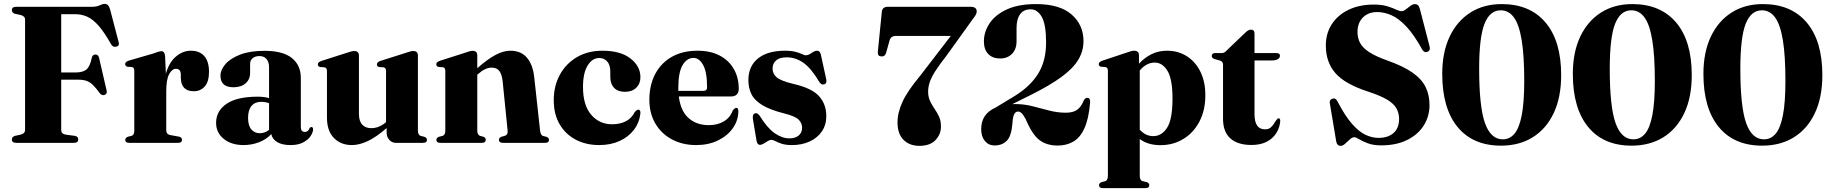

<svg xmlns="http://www.w3.org/2000/svg" viewBox="-20 -735 9428 988"><path d="M452 -700Q477 -700 492.5 -707.5Q508 -715 519.5 -715Q539 -715 546.5 -686.5L591 -516.5Q596 -498 576.5 -494.5Q569.5 -493 563 -495.8Q556.5 -498.5 551.5 -507.5Q517 -569 487.5 -602.5Q458 -636 429 -649Q400 -662 366.5 -662H295V-362H367.5Q407 -362 425.2 -377.8Q443.5 -393.5 452.5 -438.5Q456.5 -454 470 -454.5Q485.5 -455 489.5 -438.5L528.5 -270Q533 -252 518.5 -246.5Q504 -241.5 492.5 -256.5Q473.5 -283 458 -298Q442.5 -313 425 -319Q407.5 -325 382 -325H295V-65.5Q295 -46 319 -42L365 -36Q382.5 -33 382.5 -17Q382.5 0 360.5 0H63.5Q41 0 41 -17Q41 -31 57 -36L85.5 -42Q109 -48 109 -65.5V-634.5Q109 -652 85.5 -658L57 -664Q41 -669 41 -683Q41 -700 63.5 -700Z M829.5 -447.5 833.5 -355.5Q850 -414.5 885.5 -444.2Q921 -474 962 -474Q1007 -474 1031.2 -446.5Q1055.5 -419 1055.5 -365.5Q1055.5 -314.5 1033.5 -290Q1011.5 -265.5 977.5 -265.5Q912 -265.5 910.5 -334V-352.5Q909.5 -381 885.5 -381Q865.5 -381 850.5 -353.5Q835.5 -326 835.5 -266V-65.5Q835.5 -43.5 856 -40L900.5 -32Q916.5 -28.5 916.5 -15.5Q916.5 0 896.5 0H645Q624.5 0 624.5 -15.5Q624.5 -26 638.5 -31.5L657 -36Q671 -40 671 -62.5V-370.5Q671 -388 659 -390L636 -391.5Q624 -394.5 624 -405.5Q624 -416.5 641 -422.5L771.5 -460.5Q789.5 -467.5 797.8 -469.5Q806 -471.5 811.5 -471.5Q826.5 -471.5 829.5 -447.5Z M1092 -102.5Q1092 -164 1145.8 -200.8Q1199.5 -237.5 1306.5 -237.5Q1339.5 -237.5 1364.5 -230V-389Q1364.5 -416 1351.5 -431.2Q1338.5 -446.5 1315.5 -446.5Q1292.5 -446.5 1279.8 -435.2Q1267 -424 1267 -407.5V-359.5Q1267 -326.5 1243.8 -306.2Q1220.5 -286 1181 -286Q1114.5 -286 1114.5 -346Q1114.5 -375.5 1140 -405Q1165.5 -434.5 1215.8 -454Q1266 -473.5 1341 -473.5Q1435.5 -473.5 1481.8 -436.5Q1528 -399.5 1528 -334V-82.5Q1528 -56 1548.5 -56Q1566 -56 1573 -75.5Q1577 -81.5 1582 -81.5Q1591 -81.5 1591 -69.5Q1591 -54.5 1578.8 -35.5Q1566.5 -16.5 1541 -2.5Q1515.5 11.5 1475 11.5Q1431.5 11.5 1406.2 -4Q1381 -19.5 1376 -45Q1350.5 -17.5 1312.8 -3Q1275 11.5 1233.5 11.5Q1170.5 11.5 1131.2 -20.5Q1092 -52.5 1092 -102.5ZM1256.5 -128.5Q1256.5 -89 1273.2 -69.2Q1290 -49.5 1316.5 -49.5Q1342.5 -49.5 1364.5 -66.5V-204Q1345.5 -211 1323.5 -211Q1292 -211 1274.2 -189.8Q1256.5 -168.5 1256.5 -128.5Z M1662.5 -129V-369.5Q1662.5 -386 1650 -388.5L1628 -390Q1615.5 -392.5 1615.5 -403.5Q1615.5 -414.5 1632.5 -421L1764 -463Q1791 -472.5 1802.5 -472.5Q1827 -472.5 1827 -449V-149.5Q1827 -112 1843.8 -93.8Q1860.5 -75.5 1890.5 -75.5Q1931 -75.5 1966.5 -106.5V-369.5Q1966.5 -386 1954 -388.5L1932 -390Q1919.5 -392.5 1919.5 -403.5Q1919.5 -414.5 1936 -421L2068 -463Q2082 -468 2090.5 -470.2Q2099 -472.5 2107 -472.5Q2130.5 -472.5 2130.5 -449V-63.5Q2130.5 -40 2144.5 -36L2163.5 -31Q2177 -26.5 2177 -15.5Q2177 0 2157 0H2017Q1997 0 1983.2 -15.2Q1969.5 -30.5 1969.5 -53V-76Q1915 -28.5 1871.5 -8.5Q1828 11.5 1791 11.5Q1734 11.5 1698.2 -25Q1662.5 -61.5 1662.5 -129Z M2436 -449.5V-384Q2490 -431.5 2530.5 -452.8Q2571 -474 2606 -474Q2661 -474 2691.5 -438.2Q2722 -402.5 2729 -338L2759 -64.5Q2761.5 -39.5 2774 -35.5L2792 -31Q2805 -26 2805 -15.5Q2805 0 2785.5 0H2568Q2547.5 0 2547.5 -16Q2547.5 -26 2559 -31L2577.5 -36Q2585.5 -38.5 2589.5 -45Q2593.5 -51.5 2592 -64.5L2566.5 -317Q2562.5 -352.5 2549.5 -369.8Q2536.5 -387 2510 -387Q2477 -387 2440 -354L2436 -350.5V-63.5Q2436 -41 2450 -36L2468.5 -31Q2479.5 -26 2479.5 -16Q2479.5 0 2459.5 0H2245Q2225.5 0 2225.5 -15.5Q2225.5 -26 2238.5 -31L2258 -36Q2271.5 -40.5 2271.5 -63.5V-370.5Q2271.5 -387 2259 -389L2237 -390.5Q2225 -393.5 2225 -404.5Q2225 -415 2241.5 -421.5L2373 -463.5Q2387.5 -468.5 2395.8 -471Q2404 -473.5 2412 -473.5Q2436 -473.5 2436 -449.5Z M3275.5 -337.5Q3275.5 -304.5 3254 -283.5Q3232.5 -262.5 3195.5 -262.5Q3159.5 -262.5 3140 -283Q3120.5 -303.5 3120.5 -339V-367.5Q3120.5 -400 3105 -418.2Q3089.5 -436.5 3063.5 -436.5Q3027.5 -436.5 3003.8 -397.8Q2980 -359 2980 -287.5Q2980 -193.5 3022.2 -144.5Q3064.5 -95.5 3129.5 -95.5Q3170.5 -95.5 3200.2 -110.8Q3230 -126 3246.5 -158.5Q3258 -171 3265 -171Q3276 -170.5 3275.5 -152.5Q3270.5 -105 3242.8 -68Q3215 -31 3169 -9.8Q3123 11.5 3063.5 11.5Q2996 11.5 2943.2 -16Q2890.5 -43.5 2860 -95.2Q2829.5 -147 2829.5 -219.5Q2829.5 -292.5 2860.8 -350Q2892 -407.5 2948.5 -440.8Q3005 -474 3080.5 -474Q3173 -474 3224.2 -434.2Q3275.5 -394.5 3275.5 -337.5Z M3781.5 -278.5Q3781.5 -238.5 3740 -238.5H3473Q3482.5 -163.5 3523.5 -127.2Q3564.5 -91 3627.5 -91Q3673 -91 3705.5 -110.8Q3738 -130.5 3751 -167.5Q3762 -180 3768.5 -180Q3780 -180 3779.5 -161.5Q3778.5 -113.5 3750.2 -74.2Q3722 -35 3673.5 -11.8Q3625 11.5 3562.5 11.5Q3492.5 11.5 3438 -17.5Q3383.5 -46.5 3352.5 -99Q3321.5 -151.5 3321.5 -221Q3321.5 -297 3351.5 -354Q3381.5 -411 3437 -442.5Q3492.5 -474 3569.5 -474Q3636.5 -474 3684 -448.8Q3731.5 -423.5 3756.5 -379.2Q3781.5 -335 3781.5 -278.5ZM3470.5 -283.5Q3470.5 -275.5 3470.5 -267.5H3600Q3618.5 -267.5 3618.5 -285.5Q3618.5 -364 3598.2 -400.5Q3578 -437 3548.5 -437Q3514.5 -437 3492.5 -399.8Q3470.5 -362.5 3470.5 -283.5Z M4042.5 -23Q4073.5 -23 4090.5 -38.2Q4107.5 -53.5 4107.5 -77Q4107.5 -101 4090.2 -118.8Q4073 -136.5 4018.5 -150.5Q3944 -169 3903.2 -193.8Q3862.5 -218.5 3846.8 -250.5Q3831 -282.5 3831 -322.5Q3831 -394 3880.2 -434Q3929.5 -474 4019 -474Q4052.5 -474 4073.8 -468.2Q4095 -462.5 4107.2 -456.5Q4119.5 -450.5 4126.5 -450.5Q4139.5 -450.5 4155.8 -462.2Q4172 -474 4185 -474Q4190.5 -474 4195.5 -470.2Q4200.5 -466.5 4203.5 -456L4230 -335Q4238 -307.5 4222.5 -301.5Q4208 -295.5 4196.5 -312.5Q4155 -383 4114.8 -411.5Q4074.5 -440 4028 -440Q3992 -440 3973.8 -424.2Q3955.5 -408.5 3955.5 -382Q3955.5 -356 3976.2 -337.5Q3997 -319 4063.5 -303Q4157.5 -281.5 4194.8 -240Q4232 -198.5 4232 -137.5Q4232 -92 4209 -58.5Q4186 -25 4146 -6.8Q4106 11.5 4055.5 11.5Q4023.5 11.5 4003 4.8Q3982.5 -2 3970 -8.8Q3957.5 -15.5 3949.5 -15.5Q3941.5 -15.5 3930.8 -9Q3920 -2.5 3909.5 4Q3899 10.5 3891 10.5Q3876.5 10.5 3873 -11L3855 -118.5Q3850 -145.5 3864 -151.5Q3877 -157 3890 -138Q3928.5 -76 3966.5 -49.5Q4004.5 -23 4042.5 -23Z M4822 -84Q4822 -43.5 4793.8 -14Q4765.5 15.5 4711.5 15.5Q4659.5 15.5 4629 -15.8Q4598.5 -47 4598.5 -104.5Q4598.5 -156 4624.5 -212Q4650.5 -268 4716.5 -347L4872.5 -550H4589.5Q4564 -550 4557.5 -526.5L4539.5 -462.5Q4534.5 -444.5 4517 -444.5Q4495.5 -445 4497 -466.5L4517.5 -672Q4519.5 -700 4548 -700H4975Q5006 -700 5006 -675.5Q5006 -668 5001.2 -659Q4996.5 -650 4984.5 -635L4852 -450.5Q4814.5 -402.5 4793.5 -369.8Q4772.5 -337 4764.2 -312Q4756 -287 4756 -263.5Q4756 -236 4766 -215Q4776 -194 4789 -175.2Q4802 -156.5 4812 -135Q4822 -113.5 4822 -84Z M5029 -70.5Q5029 -148.5 5102.5 -181L5191.5 -235Q5275.5 -284 5319.2 -351.2Q5363 -418.5 5363 -516Q5363 -609 5340.8 -648Q5318.5 -687 5284 -687Q5247 -687 5229 -661.5Q5211 -636 5211 -591V-523Q5211 -481.5 5187.5 -457.8Q5164 -434 5126.5 -434Q5088 -434 5065.5 -457Q5043 -480 5043 -522Q5043 -571 5072.2 -615Q5101.5 -659 5161 -686.5Q5220.5 -714 5311 -714Q5433 -714 5494.2 -660.5Q5555.5 -607 5555.5 -523.5Q5555.5 -471.5 5528.2 -426.8Q5501 -382 5441.8 -338.8Q5382.5 -295.5 5287.5 -248L5189 -199Q5196.5 -199.5 5204 -199.5Q5250.5 -199.5 5294 -188.2Q5337.5 -177 5379.8 -166Q5422 -155 5464.5 -155Q5501.5 -155 5522.5 -169.8Q5543.5 -184.5 5557.5 -219.5Q5565 -232.5 5577 -231.5Q5591 -230 5589.5 -207.5Q5582.5 -124.5 5560.8 -76Q5539 -27.5 5504 -6.8Q5469 14 5423 14Q5365.5 14 5328.2 -14.8Q5291 -43.5 5258 -122Q5245 -145.5 5236.5 -153.2Q5228 -161 5218.5 -161Q5206.5 -161 5199.2 -148.2Q5192 -135.5 5190 -102.5Q5185 -35.5 5161 -11Q5137 13.5 5098 13.5Q5067 13.5 5048 -9.5Q5029 -32.5 5029 -70.5Z M5841 -450.5V-407.5Q5871 -439.5 5906.8 -456.8Q5942.5 -474 5985 -474Q6043 -474 6087.5 -445.5Q6132 -417 6157.2 -365.8Q6182.5 -314.5 6182.5 -245.5Q6182.5 -167.5 6152.2 -109.8Q6122 -52 6069.5 -20Q6017 12 5951.5 12Q5887 12 5845 -19.5V169.5Q5845 193 5859 197L5881 202Q5894 207 5894 218Q5894 233 5874.5 233H5655Q5635.5 233 5635.5 218Q5635.5 207 5649 202L5667 197.5Q5681 193 5681 169.5V-371Q5681 -387.5 5668.5 -390L5646 -391.5Q5634 -394 5634 -405Q5634 -415 5650.5 -422L5778 -464.5Q5803 -474 5816 -474Q5841 -474 5841 -450.5ZM5922 -413Q5879.5 -413 5845 -372.5V-68Q5874.5 -34.5 5914.5 -34.5Q5958 -34.5 5985.8 -77.8Q6013.5 -121 6013.5 -229Q6013.5 -327.5 5987.8 -370.2Q5962 -413 5922 -413Z M6259 -423 6230 -431Q6215.5 -436 6215.5 -446.5Q6215.5 -462 6233 -462H6268Q6280.5 -462 6292.5 -475.5L6385 -564Q6402.5 -582.5 6417.5 -582.5Q6435.5 -582.5 6435.5 -561V-462H6548Q6566.5 -462 6566.5 -448Q6566.5 -438 6556.2 -431Q6546 -424 6524 -424H6435.5V-147.5Q6435.5 -69.5 6489.5 -69.5Q6508.5 -69.5 6519.2 -79.2Q6530 -89 6537.8 -102.2Q6545.5 -115.5 6555 -125.5Q6568.5 -129.5 6568 -111.5Q6562.5 -56 6523.5 -22.5Q6484.5 11 6419.5 11Q6349.5 11 6311.5 -22.5Q6273.5 -56 6273.5 -124.5V-402Q6273.5 -418 6259 -423Z M7087.5 13Q7047 13 7019 2.5Q6991 -8 6974 -18.5Q6957 -29 6949 -29Q6938.5 -29 6926.5 -18Q6914.5 -7 6902.2 4.2Q6890 15.5 6879.5 15.5Q6860 15.5 6856 -7L6823 -204Q6820 -221 6836 -227Q6852.5 -233 6862.5 -213.5Q6901 -139 6936.8 -98.2Q6972.5 -57.5 7006.2 -41.5Q7040 -25.5 7073.5 -25.5Q7122 -25.5 7150.5 -50.2Q7179 -75 7179.5 -122Q7179.5 -152.5 7166.2 -176.8Q7153 -201 7118.2 -222Q7083.5 -243 7019 -264Q6900.5 -302.5 6851.5 -359Q6802.5 -415.5 6802.5 -501Q6802.5 -563 6833.2 -610.5Q6864 -658 6919.8 -684.8Q6975.5 -711.5 7050 -711.5Q7090.5 -711.5 7118.2 -703Q7146 -694.5 7163.8 -686Q7181.5 -677.5 7192.5 -677.5Q7202.5 -677.5 7214.2 -686.8Q7226 -696 7238.2 -705Q7250.5 -714 7262 -714Q7270 -714 7276.2 -708.5Q7282.5 -703 7286.5 -688.5L7336.5 -496Q7342 -474.5 7324.5 -468Q7308 -462.5 7298 -481Q7256.5 -556 7217.5 -597.8Q7178.5 -639.5 7141 -656.2Q7103.5 -673 7067 -673Q7021 -673 6993.2 -645Q6965.5 -617 6965.5 -570Q6965.5 -540 6978.2 -515Q6991 -490 7024.2 -467.8Q7057.5 -445.5 7119.5 -423.5Q7200 -395 7247.5 -362Q7295 -329 7315.5 -288Q7336 -247 7336 -194Q7336 -136.5 7306.5 -89.5Q7277 -42.5 7221.2 -14.8Q7165.5 13 7087.5 13Z M7707.5 -714Q7853 -714 7933.2 -619Q8013.5 -524 8013.5 -348.5Q8013.5 -234.5 7975.2 -153.2Q7937 -72 7867.5 -28.8Q7798 14.5 7704 14.5Q7559 14.5 7480.2 -81.8Q7401.5 -178 7401.5 -355Q7401.5 -465 7439.2 -545.5Q7477 -626 7545.8 -670Q7614.5 -714 7707.5 -714ZM7823.5 -319Q7823.5 -449 7810.2 -529Q7797 -609 7770.2 -645.5Q7743.5 -682 7702 -682Q7646.5 -682 7619 -612.5Q7591.5 -543 7591.5 -381.5Q7591.5 -186.5 7621.2 -102.2Q7651 -18 7713 -18Q7749 -18 7773.5 -47.2Q7798 -76.5 7810.8 -142.8Q7823.5 -209 7823.5 -319Z M8379.5 -714Q8525 -714 8605.2 -619Q8685.5 -524 8685.5 -348.5Q8685.5 -234.5 8647.2 -153.2Q8609 -72 8539.5 -28.8Q8470 14.5 8376 14.5Q8231 14.5 8152.2 -81.8Q8073.5 -178 8073.5 -355Q8073.5 -465 8111.2 -545.5Q8149 -626 8217.8 -670Q8286.5 -714 8379.5 -714ZM8495.5 -319Q8495.5 -449 8482.2 -529Q8469 -609 8442.2 -645.5Q8415.5 -682 8374 -682Q8318.5 -682 8291 -612.5Q8263.5 -543 8263.5 -381.5Q8263.5 -186.5 8293.2 -102.2Q8323 -18 8385 -18Q8421 -18 8445.5 -47.2Q8470 -76.5 8482.8 -142.8Q8495.5 -209 8495.5 -319Z M9051.5 -714Q9197 -714 9277.2 -619Q9357.5 -524 9357.5 -348.5Q9357.5 -234.5 9319.2 -153.2Q9281 -72 9211.5 -28.8Q9142 14.5 9048 14.5Q8903 14.5 8824.2 -81.8Q8745.5 -178 8745.5 -355Q8745.5 -465 8783.2 -545.5Q8821 -626 8889.8 -670Q8958.5 -714 9051.5 -714ZM9167.5 -319Q9167.5 -449 9154.2 -529Q9141 -609 9114.2 -645.5Q9087.5 -682 9046 -682Q8990.5 -682 8963 -612.5Q8935.5 -543 8935.5 -381.5Q8935.5 -186.5 8965.2 -102.2Q8995 -18 9057 -18Q9093 -18 9117.5 -47.2Q9142 -76.5 9154.8 -142.8Q9167.5 -209 9167.5 -319Z"/></svg>

Font: Fraunces 72pt S000
Style: Bold
Weight: 700
Version: Version 1.000; ttfautohint (v1.8.3)